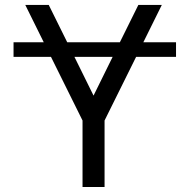

<svg xmlns="http://www.w3.org/2000/svg" viewBox="-20 -747 756 767"><path d="M174.7 -727.3 248.6 -578.1H458.8L532.7 -727.3H626.4L552.6 -578.1H683.2V-519.9H523.8L397.7 -265.6V0H309.7V-265.6L183.6 -519.9H34.1V-578.1H154.8L81 -727.3ZM353.7 -365.1 430 -519.9H277.3Z"/></svg>

Font: Interface
Style: Regular
Weight: 400
Designer: Rasmus Andersson
Foundry: rsms
Version: Version 1.8